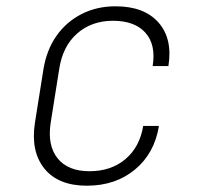

<svg xmlns="http://www.w3.org/2000/svg" viewBox="-20 -580 640 610"><path d="M256 10Q165 10 121 -44.5Q77 -99 91 -190L118 -360Q128 -421 159 -465.5Q190 -510 238.5 -535Q287 -560 347 -560Q438 -560 483.5 -508.5Q529 -457 515 -370H465Q476 -438 442 -476Q408 -514 339 -514Q271 -514 225 -473.5Q179 -433 168 -360L141 -190Q130 -118 163 -77Q196 -36 264 -36Q333 -36 378.5 -74.5Q424 -113 435 -180H485Q471 -93 409 -41.5Q347 10 256 10Z"/></svg>

Font: NKDuy Mono Thin
Style: Italic
Weight: 100
Italic angle: -9°
Monospace: yes
Designer: NKDuy
Foundry: NKDuy
Version: Version 2.251; ttfautohint (v1.8.4.7-5d5b)